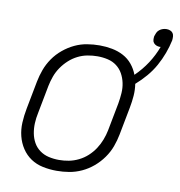

<svg xmlns="http://www.w3.org/2000/svg" viewBox="-77 -730 760 812"><g transform="rotate(10 303.0 -323.5)"><path d="M219 12Q189 12 160 6Q131 0 108 -15.5Q85 -31 69.5 -54.5Q54 -78 47 -106Q40 -134 41.5 -164Q43 -194 49 -225L72 -345Q77 -371 86.5 -397Q96 -423 112.5 -447Q129 -471 152 -490Q175 -509 200.5 -521Q226 -533 253 -537.5Q280 -542 307 -542Q334 -542 360.5 -537Q387 -532 409.5 -520Q432 -508 448 -488.5Q464 -469 473 -445Q503 -474 525.5 -508.5Q548 -543 562 -581Q561 -580 560 -580Q559 -580 558 -580Q550 -580 543 -583Q536 -586 531.5 -591.5Q527 -597 526.5 -604.5Q526 -612 527 -620Q529 -627 532.5 -635Q536 -643 543 -648.5Q550 -654 558 -656.5Q566 -659 574 -659Q582 -659 589.5 -656Q597 -653 601 -647Q605 -641 605.5 -633Q606 -625 605 -616Q599 -588 588.5 -559.5Q578 -531 563 -504Q548 -477 527.5 -453Q507 -429 483 -408Q487 -383 485 -357Q483 -331 478 -305L455 -185Q450 -159 440.5 -133Q431 -107 414 -83Q397 -59 374.5 -40Q352 -21 326 -9Q300 3 273 7.5Q246 12 219 12ZM221 -35Q242 -35 263 -39Q284 -43 304.5 -53Q325 -63 342 -78.5Q359 -94 371.5 -113Q384 -132 392 -153Q400 -174 404 -194L427 -314Q431 -337 432.5 -359.5Q434 -382 429.5 -403Q425 -424 415 -442Q405 -460 388.5 -472.5Q372 -485 350.5 -490Q329 -495 306 -495Q285 -495 263.5 -491Q242 -487 222 -477Q202 -467 185 -451.5Q168 -436 155 -417Q142 -398 134.5 -377Q127 -356 123 -336L100 -216Q95 -193 94 -170.5Q93 -148 97 -127Q101 -106 111 -88Q121 -70 138 -57.5Q155 -45 176.5 -40Q198 -35 221 -35Z"/></g></svg>

Font: Lode Dark
Style: Italic
Weight: 400
Italic angle: -11°
Monospace: yes
Designer: Belleve Invis
Foundry: Belleve Invis
Version: Version 29.2.0; ttfautohint (v1.8.3)